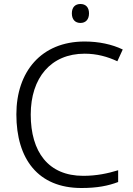

<svg xmlns="http://www.w3.org/2000/svg" viewBox="-20 -932 666 962"><path d="M383 -912C357 -912 340 -896 340 -865C340 -834 357 -817 383 -817C409 -817 426 -834 426 -865C426 -896 409 -912 383 -912ZM404 -663C465 -663 519 -648 568 -625L595 -684C541 -710 475 -724 404 -724C186 -724 62 -572 62 -359C62 -135 171 10 388 10C467 10 522 -1 572 -20V-79C520 -63 464 -51 397 -51C222 -51 134 -171 134 -358C134 -542 235 -663 404 -663Z"/></svg>

Font: Noto Sans Thaana Light
Style: Regular
Weight: 300
Designer: David Williams
Foundry: Google Inc.
Version: Version 3.001